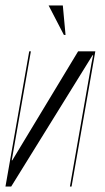

<svg xmlns="http://www.w3.org/2000/svg" viewBox="-37 -683 384 703"><path d="M203 -555 193 -663H141L197 -555ZM249 -495 8 -96H6L76 -495H70L-17 0H4L302 -481H304L298 -451L219 0H225L312 -495Z"/></svg>

Font: Moniqa Ita Display
Style: Italic
Weight: 400
Italic angle: -10°
Designer: Rajesh Rajput
Foundry: Rajesh Rajput
Version: Version 1.000